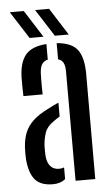

<svg xmlns="http://www.w3.org/2000/svg" viewBox="-54 -797 489 840"><g transform="rotate(-5 190.0 -377.0)"><path d="M36 -114Q35.5 -125.5 35.5 -138.5Q35.5 -151.5 36 -163.5Q38 -200 49.2 -228.5Q60.5 -257 84.8 -280Q109 -303 150.5 -323.5Q162.5 -330 174.5 -335.8Q186.5 -341.5 199 -347V-286Q192.5 -282 185.2 -277.5Q178 -273 170.5 -267Q142 -248 132.8 -221.2Q123.5 -194.5 122 -163.5Q121.5 -154.5 121.8 -143Q122 -131.5 122.5 -120Q125 -90 139 -74.2Q153 -58.5 177 -58.5Q188.5 -58.5 199 -62.5V-11.5Q178.5 6.5 144 6.5Q91 6.5 66 -22.5Q41 -51.5 36 -114ZM49 -389Q48.5 -404.5 48 -429.8Q47.5 -455 48 -473.5Q50.5 -538.5 77.8 -570.5Q105 -602.5 169 -607V-538.5Q152 -534.5 143.5 -521.8Q135 -509 133.5 -482.5Q133 -472 132.8 -455Q132.5 -438 132.8 -420.2Q133 -402.5 133.5 -389ZM244 0V-480Q244 -503.5 237.5 -517.2Q231 -531 214 -536V-607Q280 -602 305.5 -567.5Q331 -533 331 -461L330.5 0ZM98 -640 21.5 -759.5H83L159 -640ZM209 -640 132.5 -759.5H194L270 -640Z"/></g></svg>

Font: Big Shoulders Stencil Display Thin SemiBold
Style: Regular
Weight: 600
Version: Version 2.001